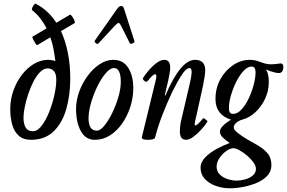

<svg xmlns="http://www.w3.org/2000/svg" viewBox="-20 -737 1540 1030"><path d="M146 13Q105 13 80.5 -9Q56 -31 45.5 -68.5Q35 -106 35 -153Q35 -203 51.5 -250Q68 -297 96.5 -334.5Q125 -372 161.5 -394Q198 -416 239 -416Q247 -416 256.5 -414.5Q266 -413 277 -410Q273 -442 267 -474Q261 -506 250 -537L180 -495Q177 -494 170 -504.5Q163 -515 157.5 -526.5Q152 -538 154 -540L230 -585Q216 -612 197.5 -636.5Q179 -661 154 -681Q149 -685 152.5 -694Q156 -703 162 -711Q168 -719 171 -717Q205 -700 233 -674Q261 -648 282 -615L355 -658Q359 -660 366.5 -649.5Q374 -639 379 -627.5Q384 -616 380 -613L307 -570Q332 -516 344.5 -451Q357 -386 357 -317Q357 -227 335.5 -152Q314 -77 267.5 -32Q221 13 146 13ZM157 -33Q180 -33 202.5 -61.5Q225 -90 243 -134.5Q261 -179 271.5 -226Q282 -273 282 -310Q282 -341 269.5 -355.5Q257 -370 235 -370Q214 -370 194.5 -350Q175 -330 159 -298.5Q143 -267 131 -231Q119 -195 112.5 -161.5Q106 -128 106 -105Q106 -73 117.5 -53Q129 -33 157 -33Z M489 13Q439 13 413.5 -34Q388 -81 388 -153Q388 -199 405 -245.5Q422 -292 450.5 -330.5Q479 -369 514.5 -392.5Q550 -416 588 -416Q641 -416 668 -373Q695 -330 695 -265Q695 -213 679 -163.5Q663 -114 635 -74Q607 -34 569.5 -10.5Q532 13 489 13ZM499 -36Q518 -36 540 -63Q562 -90 582 -131Q602 -172 615 -216.5Q628 -261 628 -297Q628 -372 591 -372Q571 -372 547 -344Q523 -316 502.5 -274Q482 -232 468.5 -186Q455 -140 455 -103Q455 -36 499 -36ZM508 -504Q502 -498 493.5 -506Q485 -514 488 -518L608 -689Q619 -705 631 -705Q637 -705 640.5 -700Q644 -695 646 -688L701 -517Q704 -510 692 -504.5Q680 -499 676 -506L629 -600Q621 -614 616 -614Q611 -614 597 -600Z M773 13Q738 13 741 -1L817 -313Q820 -327 818 -333Q816 -339 812 -339Q801 -339 771 -301Q767 -297 760.5 -299.5Q754 -302 749.5 -308Q745 -314 747 -318Q760 -339 779.5 -361.5Q799 -384 821 -400Q843 -416 862 -416Q893 -416 893 -374Q893 -361 890 -344.5Q887 -328 883 -308L864 -226L867 -224Q949 -416 1026 -416Q1081 -416 1081 -359Q1081 -347 1077 -322Q1073 -297 1069 -277L1035 -123Q1027 -91 1025 -77.5Q1023 -64 1028 -64Q1039 -64 1069 -102Q1071 -104 1077 -100.5Q1083 -97 1088.5 -92Q1094 -87 1093 -85Q1080 -64 1059.5 -41.5Q1039 -19 1017 -3Q995 13 978 13Q945 13 945 -32Q945 -46 947 -63.5Q949 -81 955 -104L997 -284Q1003 -309 1005.5 -325.5Q1008 -342 1008 -351Q1008 -372 997 -372Q980 -372 957.5 -339Q935 -306 904 -244Q875 -182 851.5 -121.5Q828 -61 812 0Q810 13 773 13Z M1212 273Q1173 273 1137 260Q1101 247 1078.5 222.5Q1056 198 1056 163Q1056 132 1082 106Q1108 80 1144 61Q1180 42 1212 30Q1191 16 1175.5 1Q1160 -14 1160 -32Q1160 -58 1219 -95Q1136 -121 1136 -206Q1136 -265 1162.5 -312.5Q1189 -360 1231 -388Q1273 -416 1320 -416Q1335 -416 1349 -413Q1363 -410 1378 -404Q1394 -398 1406.5 -395Q1419 -392 1438 -392Q1447 -392 1459.5 -393.5Q1472 -395 1486 -397Q1490 -397 1495 -393Q1500 -389 1500 -379Q1500 -345 1475 -345Q1466 -345 1449 -349.5Q1432 -354 1407 -364Q1422 -342 1422 -296Q1422 -250 1402.5 -208Q1383 -166 1350.5 -135.5Q1318 -105 1279 -95Q1261 -90 1247.5 -78.5Q1234 -67 1234 -53Q1234 -41 1256 -23.5Q1278 -6 1308 11.5Q1338 29 1363 43Q1393 60 1414.5 84.5Q1436 109 1436 149Q1436 181 1415 204.5Q1394 228 1359.5 243Q1325 258 1286 265.5Q1247 273 1212 273ZM1230 -126Q1253 -126 1274.5 -148.5Q1296 -171 1313 -206.5Q1330 -242 1340.5 -280.5Q1351 -319 1351 -350Q1351 -380 1329 -380Q1309 -380 1287.5 -357.5Q1266 -335 1248 -299.5Q1230 -264 1219 -225.5Q1208 -187 1208 -156Q1208 -126 1230 -126ZM1249 232Q1270 232 1294.5 225.5Q1319 219 1336 204.5Q1353 190 1353 169Q1353 153 1339.5 134Q1326 115 1306 98Q1286 81 1265.5 69.5Q1245 58 1232 58Q1215 58 1194 73Q1173 88 1157.5 110.5Q1142 133 1142 157Q1142 183 1160 200Q1178 217 1203 224.5Q1228 232 1249 232Z"/></svg>

Font: Junicode Two Beta Condensed Medium
Style: Italic
Weight: 500
Width: 3
Italic angle: -9°
Version: Version 1.053; ttfautohint (v1.8.4)